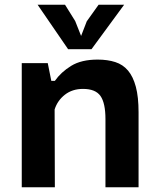

<svg xmlns="http://www.w3.org/2000/svg" viewBox="-20 -792 678 812"><path d="M426 0V-288Q426 -356 405 -386Q384 -416 331 -416Q286 -416 254.5 -391.5Q223 -367 211 -329Q211 -247 211.5 -164.5Q212 -82 212 0H72V-525H182L197 -450H212Q238 -487 281 -513.5Q324 -540 393 -540Q435 -540 467.5 -529.5Q500 -519 521.5 -493.5Q543 -468 554.5 -425Q566 -382 566 -317V0ZM367 -584H268L139 -772H255L298 -703L323 -640L347 -702L397 -772H505Z"/></svg>

Font: PT Sans Caption
Style: Bold
Weight: 700
Designer: A.Korolkova, O.Umpeleva, V.Yefimov
Foundry: ParaType Ltd
Version: Version 2.003W OFL